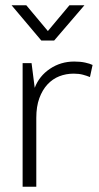

<svg xmlns="http://www.w3.org/2000/svg" viewBox="-20 -710 377 730"><path d="M66 0V-470H100L112 -376Q129 -421 170 -448.5Q211 -476 262 -476Q286 -476 304 -472Q322 -468 332 -463L322 -417Q310 -422 295 -426Q280 -430 260 -430Q231 -430 205.5 -420Q180 -410 160.5 -389Q141 -368 129.5 -336.5Q118 -305 118 -262V0ZM186 -556H137L24 -690H80L162 -592L244 -690H301Z"/></svg>

Font: Mukta Vaani ExtraLight
Style: Regular
Weight: 275
Designer: Noopur Datye, Girish Dalvi, Yashodeep Gholap, Pallavi Karambelkar
Foundry: Ek Type
Version: Version 2.538;PS 1.000;hotconv 16.6.51;makeotf.lib2.5.65220;